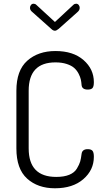

<svg xmlns="http://www.w3.org/2000/svg" viewBox="-20 -1005 563 1031"><path d="M175 -979 275 -887 374 -979Q380 -985 389 -985Q397 -985 402.5 -978.5Q408 -972 408 -963Q408 -950 396 -940L295 -850Q283 -840 275 -840Q265 -840 255 -850L154 -940Q141 -950 141 -963Q141 -972 146.5 -978.5Q152 -985 160 -985Q169 -985 175 -979ZM418 -549Q417 -564 414 -578Q411 -592 402 -609.5Q393 -627 378.5 -640Q364 -653 338 -661.5Q312 -670 278 -670Q134 -670 134 -518V-208Q134 -55 282 -55Q324 -55 352 -66.5Q380 -78 393 -100Q406 -122 410.5 -137.5Q415 -153 418 -178Q421 -204 451 -204Q469 -204 476.5 -195.5Q484 -187 484 -163Q484 -92 427.5 -43Q371 6 275 6Q183 6 125.5 -46Q68 -98 68 -208V-518Q68 -627 126.5 -679Q185 -731 278 -731Q373 -731 428.5 -682.5Q484 -634 484 -564Q484 -540 476.5 -532Q469 -524 451 -524Q420 -524 418 -549Z"/></svg>

Font: Dosis
Style: Regular
Weight: 400
Designer: Edgar Tolentino, Pablo Impallari, Igino Marini
Foundry: Edgar Tolentino, Pablo Impallari, Igino Marini
Version: Version 1.007